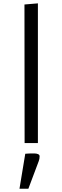

<svg xmlns="http://www.w3.org/2000/svg" viewBox="-20 -857 373 1150"><path d="M126.5 -830.1 207 -836.9V0H127.4ZM145 63Q156.7 62 165.5 62H184.1Q198.7 62 208 66.2Q217.3 70.3 217.3 79.1Q217.3 95.7 211.9 108.4L149.9 273.4H96.7L131.3 64Z"/></svg>

Font: Armata
Style: Regular
Weight: 400
Designer: Viktoriya Grabowska
Foundry: Viktoriya Grabowska
Version: Version 1.003